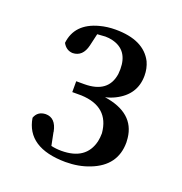

<svg xmlns="http://www.w3.org/2000/svg" viewBox="-91 -995 586 617"><g transform="rotate(20 201.5 -686.5)"><path d="M152.3 -879.9 142.6 -837.9Q132.8 -796.9 98.6 -795.9Q76.2 -796.9 64.5 -818.4Q72.3 -886.7 149.4 -907.2Q174.8 -914.1 203.1 -914.1Q299.8 -914.1 331.1 -852.5Q340.8 -831.1 340.8 -806.6Q340.8 -741.2 278.3 -710Q262.7 -702.1 245.1 -698.2Q349.6 -682.6 358.4 -599.6Q359.4 -591.8 359.4 -585Q359.4 -504.9 278.3 -473.6Q241.2 -459 196.3 -459Q64.5 -460 48.8 -556.6Q57.6 -581.1 85 -582Q119.1 -582 127.9 -538.1Q127.9 -537.1 127.9 -536.1L136.7 -492.2Q153.3 -488.3 171.9 -488.3Q255.9 -488.3 272.5 -557.6Q275.4 -571.3 275.4 -585.9Q267.6 -673.8 171.9 -677.7H140.6V-714.8H168Q250 -714.8 259.8 -783.2Q260.7 -792 260.7 -799.8Q260.7 -865.2 204.1 -878.9Q192.4 -881.8 179.7 -881.8Q172.9 -881.8 152.3 -879.9Z"/></g></svg>

Font: GenYoMin JP SemiBold
Style: Regular
Weight: 600
Version: Version 1.001;PS 1;hotconv 16.6.51;makeotf.lib2.5.65220 DEVE